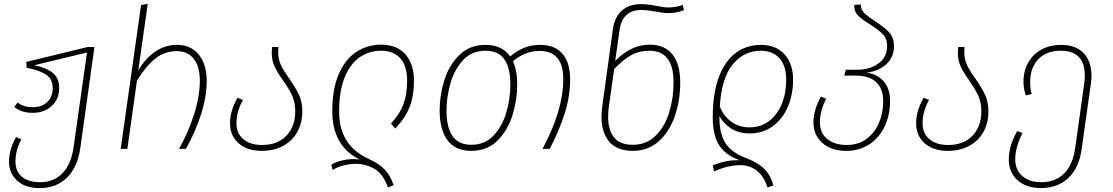

<svg xmlns="http://www.w3.org/2000/svg" viewBox="-20 -760 5681 980"><path d="M462 -520 390 -5Q376 94 321.5 147Q267 200 183 200H182Q109 200 67.5 162Q26 124 26 65Q26 33 36 0Q46 -33 62 -60L89 -49Q59 6 59 65Q59 114 92 142Q125 170 185 170Q255 170 299.5 123.5Q344 77 356 -11L424 -492L155 -427Q215 -415 248.5 -388.5Q282 -362 282 -311Q282 -254 244 -219Q206 -184 147 -184Q89 -184 53 -214L69 -236Q85 -225 103.5 -219Q122 -213 148 -213Q196 -213 222.5 -240.5Q249 -268 249 -311Q249 -358 213 -380.5Q177 -403 116 -414L114 -444L427 -520Z M1035 -348Q1035 -266 1006 -176Q977 -86 929 0H894Q942 -86 971 -178Q1000 -270 1000 -348Q1000 -421 969 -460Q938 -499 882 -499Q820 -499 772 -460.5Q724 -422 679 -348L630 0H596L700 -734L734 -740L686 -402Q766 -531 884 -531Q954 -531 994.5 -481.5Q1035 -432 1035 -348Z M1457 -358Q1490 -311 1506.5 -275Q1523 -239 1523 -191Q1523 -133 1498 -87.5Q1473 -42 1426 -16Q1379 10 1316 10Q1241 10 1197.5 -29Q1154 -68 1154 -131Q1154 -193 1192 -261L1220 -250Q1187 -191 1187 -131Q1187 -79 1222 -49.5Q1257 -20 1318 -20Q1397 -20 1442 -67.5Q1487 -115 1487 -191Q1487 -237 1471.5 -271Q1456 -305 1425 -349Q1396 -390 1381.5 -420.5Q1367 -451 1367 -491Q1367 -502 1369 -520H1401Q1400 -511 1400 -494Q1400 -457 1414 -427.5Q1428 -398 1457 -358Z M1839 81Q1817 76 1797 76Q1765 76 1731.5 85Q1698 94 1678 108L1671 81Q1691 68 1722 60Q1753 52 1786 52Q1796 52 1816 54Q1676 -14 1676 -193Q1676 -306 1709.5 -382.5Q1743 -459 1799.5 -495.5Q1856 -532 1926 -532Q2006 -532 2049.5 -482.5Q2093 -433 2093 -348Q2093 -272 2070.5 -214Q2048 -156 1997 -104L1976 -130Q2020 -177 2039 -227.5Q2058 -278 2058 -348Q2058 -423 2023.5 -462Q1989 -501 1925 -501Q1864 -501 1816 -468Q1768 -435 1739.5 -365.5Q1711 -296 1711 -192Q1711 -102 1749 -42.5Q1787 17 1864 52Q1914 75 1943 104.5Q1972 134 1989 185L1960 197Q1944 149 1916 121Q1888 93 1839 81Z M2890 -356Q2890 -268 2862.5 -181.5Q2835 -95 2786 0H2749Q2855 -198 2855 -356Q2855 -500 2735 -500Q2659 -500 2598 -447Q2620 -400 2620 -327Q2620 -252 2596.5 -174.5Q2573 -97 2520.5 -43.5Q2468 10 2385 10Q2305 10 2264.5 -43.5Q2224 -97 2224 -198Q2224 -273 2247.5 -349.5Q2271 -426 2324 -478.5Q2377 -531 2458 -531Q2543 -531 2584 -472Q2618 -501 2655 -516Q2692 -531 2737 -531Q2812 -531 2851 -485.5Q2890 -440 2890 -356ZM2585 -327Q2585 -413 2554.5 -457Q2524 -501 2458 -501Q2387 -501 2342.5 -452Q2298 -403 2278.5 -332.5Q2259 -262 2259 -196Q2259 -109 2290 -65Q2321 -21 2386 -21Q2456 -21 2500.5 -69.5Q2545 -118 2565 -188Q2585 -258 2585 -327Z M3452 -339Q3452 -247 3424.5 -167.5Q3397 -88 3342.5 -39Q3288 10 3210 10Q3129 10 3089.5 -37Q3050 -84 3050 -165Q3050 -181 3054 -217L3108 -609Q3116 -671 3153 -705Q3190 -739 3252 -739Q3287 -739 3335 -729Q3368 -722 3391 -722Q3431 -722 3465 -735L3471 -708Q3432 -693 3391 -693Q3368 -693 3326 -701Q3282 -709 3253 -709Q3156 -709 3142 -604L3120 -449Q3201 -532 3296 -532Q3372 -532 3412 -482.5Q3452 -433 3452 -339ZM3418 -340Q3418 -501 3295 -501Q3242 -501 3201 -478Q3160 -455 3115 -408L3088 -218Q3084 -193 3084 -163Q3084 -97 3114 -59Q3144 -21 3210 -21Q3279 -21 3326 -67Q3373 -113 3395.5 -186Q3418 -259 3418 -340Z M3652 -167V-161Q3652 -75 3684 -27.5Q3716 20 3789 47Q3849 70 3881 102Q3913 134 3928 187L3897 197Q3881 142 3844.5 112.5Q3808 83 3759 83Q3695 83 3625 115L3618 84Q3693 54 3756 58Q3684 33 3651 -18Q3618 -69 3618 -161Q3618 -287 3650.5 -370Q3683 -453 3738 -492Q3793 -531 3864 -531Q3940 -531 3984 -483Q4028 -435 4028 -353Q4028 -278 4001.5 -215.5Q3975 -153 3924.5 -116Q3874 -79 3807 -79Q3752 -79 3713.5 -103Q3675 -127 3652 -167ZM3654 -216Q3674 -167 3713 -138.5Q3752 -110 3806 -110Q3864 -110 3906 -142.5Q3948 -175 3970.5 -230Q3993 -285 3993 -353Q3993 -424 3958.5 -462.5Q3924 -501 3863 -501Q3778 -501 3720.5 -432Q3663 -363 3654 -216Z M4523 -244Q4523 -173 4495.5 -115Q4468 -57 4417.5 -23.5Q4367 10 4300 10Q4224 10 4178 -30Q4132 -70 4132 -136Q4132 -198 4170 -267L4197 -256Q4165 -194 4165 -136Q4165 -81 4202.5 -50.5Q4240 -20 4302 -20Q4360 -20 4402 -50.5Q4444 -81 4466 -132Q4488 -183 4488 -244Q4488 -307 4452.5 -340.5Q4417 -374 4348 -374H4289L4297 -404H4356Q4419 -404 4463.5 -436Q4508 -468 4508 -525Q4508 -563 4486 -585.5Q4464 -608 4420 -636Q4379 -661 4359 -681.5Q4339 -702 4340 -735L4374 -737Q4373 -712 4390.5 -694.5Q4408 -677 4446 -652Q4493 -622 4518 -595.5Q4543 -569 4543 -525Q4543 -468 4503.5 -432Q4464 -396 4402 -389Q4456 -383 4489.5 -346Q4523 -309 4523 -244Z M4959 -358Q4992 -311 5008.5 -275Q5025 -239 5025 -191Q5025 -133 5000 -87.5Q4975 -42 4928 -16Q4881 10 4818 10Q4743 10 4699.5 -29Q4656 -68 4656 -131Q4656 -193 4694 -261L4722 -250Q4689 -191 4689 -131Q4689 -79 4724 -49.5Q4759 -20 4820 -20Q4899 -20 4944 -67.5Q4989 -115 4989 -191Q4989 -237 4973.5 -271Q4958 -305 4927 -349Q4898 -390 4883.5 -420.5Q4869 -451 4869 -491Q4869 -502 4871 -520H4903Q4902 -511 4902 -494Q4902 -457 4916 -427.5Q4930 -398 4959 -358Z M5551 -372Q5551 -354 5548 -333L5501 1Q5488 96 5433.5 148Q5379 200 5292 200Q5218 200 5173.5 159.5Q5129 119 5129 54Q5129 -16 5172 -91L5199 -81Q5162 -9 5162 53Q5162 107 5198 138.5Q5234 170 5294 170Q5368 170 5412 125Q5456 80 5468 -5L5514 -333Q5517 -356 5517 -374Q5517 -501 5394 -501Q5320 -501 5279 -457Q5238 -413 5238 -341Q5238 -307 5246 -280L5216 -273Q5204 -309 5204 -342Q5204 -399 5229 -442Q5254 -485 5297.5 -508Q5341 -531 5395 -531Q5471 -531 5511 -489Q5551 -447 5551 -372Z"/></svg>

Font: FiraGO UltraLight
Style: Italic
Weight: 200
Italic angle: -8°
Designer: bBox Type GmbH
Foundry: bBox Type GmbH
Version: Version 1.001